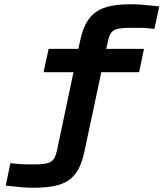

<svg xmlns="http://www.w3.org/2000/svg" viewBox="-20 -730 770 904"><path d="M593 -599C645 -599 658 -600 707 -594L730 -700C663 -706 639 -710 601 -710C447 -710 386 -671 357 -537L349 -500H209L185 -390H326L249 -25C237 29 225 44 143 44C89 44 78 44 29 38L7 144C72 151 98 154 135 154C290 154 350 116 378 -19L457 -390H635L658 -500H480L487 -530C498 -585 511 -599 593 -599Z"/></svg>

Font: LT Wave Text Bold Italic
Style: Regular
Weight: 700
Designer: Daniel Lyons
Version: Version 2.5 (Glyphs App)